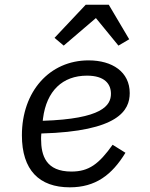

<svg xmlns="http://www.w3.org/2000/svg" viewBox="-20 -785 640 817"><path d="M277 12.1C386 12.1 456 -40.1 513.8 -134.9L459.2 -169C400.9 -87 358 -55 284.1 -55C176.1 -55 154.8 -122.2 154.8 -193.9C154.8 -196 154.8 -207 155.9 -217C485.1 -225.9 532 -316.1 532 -388.8C532 -479 458.1 -528.1 356.9 -528.1C191.1 -528.1 73.2 -396 73.2 -209.2C73.2 -61.1 147 12.1 277 12.1ZM161.9 -271 163 -280.9C177.9 -398.1 246.1 -463.1 350.1 -463.1C425.1 -463.1 452.1 -427.9 452.1 -386C452.1 -335.9 414.1 -279.1 161.9 -271ZM212 -623.9 251.1 -590.9 388.1 -708.1 484 -590.9 529.8 -617.9 442.8 -764.9H344.8Z"/></svg>

Font: Margiela Mono Italic Italic
Style: Regular
Weight: 400
Designer: Mike Abbink, Paul van der Laan, Pieter van Rosmalen
Foundry: Bold Monday
Version: Version 2.003 2021